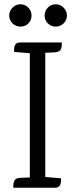

<svg xmlns="http://www.w3.org/2000/svg" viewBox="-20 -875 350 895"><path d="M188 -802.5Q188 -824 203 -839.5Q218 -855 239.5 -855Q261 -855 276.5 -839.5Q292 -824 292 -802.5Q292 -781 276.5 -766Q261 -751 239.5 -751Q218 -751 203 -766Q188 -781 188 -802.5ZM237 0H42V-8Q42 -34 56 -42Q63 -45 73 -46L119 -48V-627L46 -633Q42 -677 73 -677H268V-669Q268 -642 254 -636Q247 -632 237 -631L191 -629V-50L264 -44Q268 0 237 0ZM75.5 -855Q97 -855 112 -839.5Q127 -824 127 -802.5Q127 -781 112.5 -766Q98 -751 76 -751Q54 -751 38.5 -766Q23 -781 23 -802.5Q23 -824 38.5 -839.5Q54 -855 75.5 -855Z"/></svg>

Font: Karma
Style: Regular
Weight: 400
Designer: Joana Correia
Foundry: Indian Type Foundry
Version: Version 1.202;PS 1.0;hotconv 1.0.78;makeotf.lib2.5.61930; tt